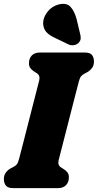

<svg xmlns="http://www.w3.org/2000/svg" viewBox="-20 -971 505 991"><path d="M282.5 -143.5Q276.5 -118.5 295.5 -106.5L309 -98Q322 -90 328.8 -80.2Q335.5 -70.5 335.5 -55.5Q335.5 -31 321 -15.5Q306.5 0 278.5 0H49Q20 0 10 -13.5Q0 -27 0 -47Q0 -67.5 10.8 -81.2Q21.5 -95 34.5 -101.5L49.5 -109.5Q61 -115.5 67 -123Q73 -130.5 78 -149.5Q88 -187.5 101.8 -241.2Q115.5 -295 130.5 -353.5Q145.5 -412 159.2 -465.5Q173 -519 182.5 -556.5Q188.5 -581.5 169.5 -593.5L156 -602Q143 -610.5 136.2 -620Q129.5 -629.5 129.5 -644.5Q129.5 -669.5 144.2 -684.8Q159 -700 186.5 -700H416Q445.5 -700 455.2 -686.8Q465 -673.5 465 -653Q465 -633 454.2 -619.2Q443.5 -605.5 430.5 -598.5L415.5 -590.5Q404.5 -584.5 398.2 -577Q392 -569.5 387 -550.5Q377 -512.5 363.2 -458.8Q349.5 -405 334.5 -346.5Q319.5 -288 305.8 -234.5Q292 -181 282.5 -143.5ZM375.5 -872 393 -798.5Q397 -785 396.5 -772.8Q396 -760.5 385 -749Q374.5 -739.5 360 -737.8Q345.5 -736 334 -741.5L268.5 -773Q233 -789 218 -806.8Q203 -824.5 202.5 -853Q203.5 -882.5 225.5 -910.5Q247.5 -938.5 282.5 -948Q324 -958 344.2 -935.5Q364.5 -913 375.5 -872Z"/></svg>

Font: Fraunces 144pt S100 Black
Style: Italic
Weight: 900
Italic angle: -16°
Version: Version 1.000; ttfautohint (v1.8.3)